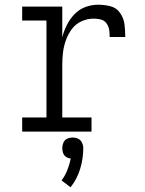

<svg xmlns="http://www.w3.org/2000/svg" viewBox="-20 -558 616 814"><path d="M74 0H368V-60H244V-281Q244 -308 247 -334.5Q250 -361 259 -386.5Q268 -412 284 -434Q300 -456 325 -467.5Q350 -479 377 -479Q392 -479 407 -475.5Q422 -472 431.5 -459Q441 -446 443 -431Q445 -416 445 -401H511Q511 -427 508 -453.5Q505 -480 489.5 -502.5Q474 -525 448.5 -531.5Q423 -538 396 -538Q368 -538 341.5 -528Q315 -518 295.5 -497.5Q276 -477 263.5 -452Q251 -427 244 -400V-530H74V-471H177V-60H74ZM279 236Q307 201 320 157.5Q333 114 333 70Q333 58 327.5 46.5Q322 35 311 30Q300 25 288 25Q276 25 265 30Q254 35 249 46.5Q244 58 244 70Q244 80 247.5 90.5Q251 101 260 107Q269 113 280 114Q275 139 265.5 163Q256 187 241 207Z"/></svg>

Font: Iosevka Sparkle Light
Style: Regular
Weight: 300
Designer: Belleve Invis
Foundry: Belleve Invis
Version: Version 4.5.0; ttfautohint (v1.8.3)